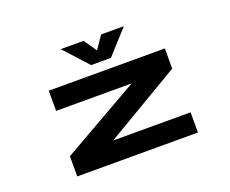

<svg xmlns="http://www.w3.org/2000/svg" viewBox="-113 -878 1275 1063"><g transform="rotate(-20 525.0 -347.0)"><path d="M702 -693.5 574.5 -553H458L330 -693.5H464.5L516.5 -618.5L568 -693.5ZM429.5 -119H886V0H175V-119L634 -381H189V-500H873V-381Z"/></g></svg>

Font: League Mono Extended SemiBold
Style: Regular
Weight: 600
Width: 9
Designer: Tyler Finck
Foundry: The League of Moveable Type / Tyler Finck
Version: Version 2.210